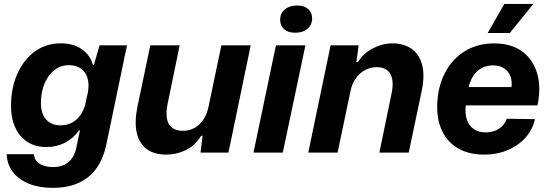

<svg xmlns="http://www.w3.org/2000/svg" viewBox="-20 -763 2759 960"><path d="M241.7 176.3Q176.4 176.3 125.4 155.9Q74.3 135.4 44.9 97.6Q15.4 59.7 13.3 8H149.3Q151 29.3 163.4 43.4Q175.7 57.6 197.3 64.9Q218.9 72.3 246 72.3Q279.4 72.3 302.9 60.3Q326.4 48.3 341.1 26.5Q355.7 4.7 361.7 -25.4L379.6 -110.7H374Q350.4 -73.9 306.9 -50.8Q263.4 -27.7 212.1 -27.7Q170.7 -27.7 138.2 -42.1Q105.7 -56.4 82.6 -83.6Q59.4 -110.9 47.3 -148.6Q35.1 -186.3 35.1 -233Q35.1 -322.6 66.5 -393.4Q97.9 -464.3 153.9 -505.3Q210 -546.3 283.7 -546.3Q348.6 -546.3 390.6 -515.9Q432.7 -485.4 444.6 -437.9H449.4L477.7 -536.3H615L511.4 -39.1Q498.3 24.7 465.8 73.4Q433.3 122 378.2 149.1Q323.1 176.3 241.7 176.3ZM282.4 -136.4Q317.1 -136.4 342.8 -151.3Q368.4 -166.1 385.1 -192.1Q401.9 -218.1 408.7 -252.1L419.1 -299.7Q427 -343 417.3 -373.6Q407.6 -404.3 383.9 -420.8Q360.1 -437.3 325.7 -437.3Q283.4 -437.3 251.8 -412.4Q220.1 -387.4 202.4 -344.6Q184.6 -301.7 184.6 -247.4Q184.6 -211 196.8 -186.2Q209 -161.4 231.1 -148.9Q253.1 -136.4 282.4 -136.4Z M811.6 10Q751 10 713.3 -17.9Q675.6 -45.9 663.6 -99.8Q651.6 -153.7 667.6 -231.3L731.4 -536.3H878.4L818.4 -245.7Q809.4 -202.6 814.4 -171.9Q819.3 -141.3 839.2 -125.1Q859.1 -109 894.6 -109Q927.3 -109 953.2 -123.7Q979.1 -138.4 997.2 -165.6Q1015.3 -192.7 1022.6 -229.3L1086.9 -536.3H1233.6L1122.3 0H982.7L992.7 -84.4H986.1Q954.1 -34.3 908.4 -12.1Q862.7 10 811.6 10Z M1247.4 0 1359.7 -536.3H1507.1L1393.9 0ZM1455.4 -599.3Q1419.9 -599.3 1400.3 -617.3Q1380.7 -635.3 1380.7 -664Q1380.7 -695.9 1404 -715.7Q1427.3 -735.6 1465.9 -735.6Q1501.4 -735.6 1521 -717.7Q1540.6 -699.9 1540.6 -670.9Q1540.6 -639 1517.3 -619.1Q1494 -599.3 1455.4 -599.3Z M1521.4 0 1633 -536.3H1773L1762 -452.1H1769.1Q1796.6 -496.9 1844.8 -521.6Q1893 -546.3 1943.7 -546.3Q1979.4 -546.3 2011.4 -533.5Q2043.3 -520.7 2065.5 -492.4Q2087.7 -464 2094.9 -418Q2102 -372 2087.9 -305.3L2023.6 0H1876.9L1936.9 -290.9Q1946.6 -334.7 1941.5 -364.9Q1936.4 -395 1916.9 -411.1Q1897.3 -427.3 1862.6 -427.3Q1831.7 -427.3 1804.6 -412.4Q1777.4 -397.6 1758.6 -370.8Q1739.7 -344 1732.4 -307.3L1667.9 0Z M2401 10Q2324.7 10 2271.2 -20.8Q2217.7 -51.7 2191 -107.3Q2164.3 -163 2166 -236.7Q2168.3 -327.3 2204 -397.2Q2239.7 -467 2303.2 -506.5Q2366.7 -546 2451 -546Q2536.7 -546 2591.3 -505.3Q2646 -464.7 2666.2 -394.5Q2686.3 -324.3 2667.3 -236H2308.7Q2304.3 -193.3 2315 -163.2Q2325.7 -133 2349.8 -117Q2374 -101 2408.7 -101Q2448.3 -101 2476 -120Q2503.7 -139 2514 -169.3L2655 -167.3Q2642.3 -113 2606.2 -73.3Q2570 -33.7 2517.2 -11.8Q2464.3 10 2401 10ZM2321.3 -317.7 2312.7 -327.7H2545.3L2536 -316.3Q2542.3 -352.7 2532.8 -379.5Q2523.3 -406.3 2501 -421.2Q2478.7 -436 2445 -436Q2412.7 -436 2387.3 -422.2Q2362 -408.3 2345.3 -382.2Q2328.7 -356 2321.3 -317.7ZM2418.6 -598.1 2501.7 -743.4H2646.9L2529.1 -598.1Z"/></svg>

Font: Mona Sans ExtraLight
Style: Italic
Weight: 200
Italic angle: -11.6951°
Designer: Deni Anggara
Foundry: GitHub
Version: Version 2.000